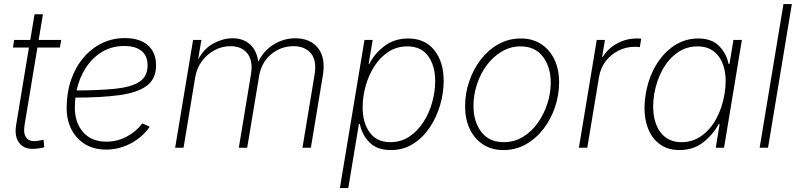

<svg xmlns="http://www.w3.org/2000/svg" viewBox="-20 -748 4044 972"><path d="M290 -545.9 283.2 -507.3H169.4L104.5 -116.2Q96.7 -69.8 114.7 -48.8Q132.8 -27.8 174.3 -35.6Q186.5 -37.1 200.7 -40.5L204.1 -2.4Q188.5 2.4 169.9 3.9Q108.9 12.7 80.3 -20.8Q51.8 -54.2 61.5 -113.8L126.5 -507.3H45.4L51.8 -545.9H133.3L154.8 -675.8H197.3L175.8 -545.9Z M516.6 9.3Q456.5 9.3 411.9 -17.3Q367.2 -43.9 342.3 -91.6Q317.4 -139.2 317.4 -202.1Q317.4 -278.3 339.4 -342.5Q361.3 -406.7 401.4 -454.6Q441.4 -502.4 495.1 -528.8Q548.8 -555.2 612.3 -555.2Q687.5 -555.2 728.8 -518.8Q770 -482.4 770 -417.5Q770 -348.6 722.9 -313.7Q675.8 -278.8 584.7 -266.4Q493.7 -253.9 361.8 -253.9Q358.9 -228.5 358.9 -202.6Q358.9 -127 400.9 -78.9Q442.9 -30.8 518.6 -30.8Q573.2 -30.8 621.6 -56.4Q669.9 -82 700.7 -123.5L737.8 -106.4Q702.6 -54.7 643.3 -22.7Q584 9.3 516.6 9.3ZM367.7 -290Q484.4 -290.5 564.5 -298.8Q644.5 -307.1 685.8 -334Q727.1 -360.8 727.1 -417.5Q727.1 -465.3 696.5 -490.2Q666 -515.1 609.4 -515.1Q545.9 -515.1 496.6 -485.4Q447.3 -455.6 414.3 -404.5Q381.3 -353.5 367.7 -290Z M866.7 0 957.5 -545.9H999.5L982.9 -446.8Q1013.2 -502.9 1061.3 -528.6Q1109.4 -554.2 1156.7 -554.2Q1212.9 -554.2 1247.1 -522Q1281.2 -489.7 1287.1 -435.1Q1314.9 -491.7 1365.7 -522.9Q1416.5 -554.2 1475.1 -554.2Q1550.8 -554.2 1590.1 -504.6Q1629.4 -455.1 1614.3 -365.2L1553.7 0H1511.2L1572.3 -368.7Q1584.5 -441.4 1554.2 -477.8Q1523.9 -514.2 1466.3 -514.2Q1401.9 -514.2 1352.5 -473.1Q1303.2 -432.1 1291.5 -361.8L1231.4 0H1189L1250.5 -371.6Q1261.7 -439.5 1232.9 -476.8Q1204.1 -514.2 1147 -514.2Q1105 -514.2 1067.1 -494.4Q1029.3 -474.6 1002.9 -439.5Q976.6 -404.3 968.3 -357.4L909.2 0Z M1700.7 204.1 1825.2 -545.9H1866.7L1846.2 -423.8H1849.1Q1876.5 -477.5 1927 -515.4Q1977.5 -553.2 2046.4 -553.2Q2131.3 -553.2 2178.7 -493.9Q2226.1 -434.6 2226.1 -338.9Q2226.1 -276.9 2207.8 -214.8Q2189.5 -152.8 2154.8 -101.6Q2120.1 -50.3 2070.8 -19.3Q2021.5 11.7 1959 11.7Q1887.7 11.7 1849.9 -27.6Q1812 -66.9 1801.8 -120.1H1796.9L1743.2 204.1ZM1956.5 -28.3Q2009.8 -28.3 2051.8 -56.2Q2093.8 -84 2123.3 -129.6Q2152.8 -175.3 2168 -230Q2183.1 -284.7 2183.1 -337.9Q2183.1 -415 2147.5 -464.1Q2111.8 -513.2 2042.5 -513.2Q1988.3 -513.2 1946.3 -485.6Q1904.3 -458 1875.2 -412.6Q1846.2 -367.2 1831.1 -312.7Q1815.9 -258.3 1815.9 -204.6Q1815.9 -126 1851.8 -77.1Q1887.7 -28.3 1956.5 -28.3Z M2528.8 11.7Q2469.2 11.7 2425.5 -16.6Q2381.8 -44.9 2358.2 -95Q2334.5 -145 2334.5 -210.9Q2334.5 -273.9 2355 -335Q2375.5 -396 2413.1 -445.3Q2450.7 -494.6 2502.4 -523.9Q2554.2 -553.2 2616.7 -553.2Q2675.8 -553.2 2719.2 -525.1Q2762.7 -497.1 2786.6 -447Q2810.5 -397 2810.5 -331.1Q2810.5 -267.6 2790 -206.5Q2769.5 -145.5 2731.9 -96.2Q2694.3 -46.9 2642.6 -17.6Q2590.8 11.7 2528.8 11.7ZM2529.8 -28.3Q2583.5 -28.3 2627.2 -54.9Q2670.9 -81.5 2702.4 -125.7Q2733.9 -169.9 2751 -223.1Q2768.1 -276.4 2768.1 -329.6Q2768.1 -409.2 2728.3 -461.2Q2688.5 -513.2 2615.7 -513.2Q2564 -513.2 2520.3 -487.3Q2476.6 -461.4 2444.3 -418Q2412.1 -374.5 2394.5 -321Q2377 -267.6 2377 -211.9Q2377 -131.8 2416.7 -80.1Q2456.5 -28.3 2529.8 -28.3Z M2910.6 0 3001 -545.9H3042.5L3028.3 -460.4H3032.2Q3057.1 -502 3103.5 -527.6Q3149.9 -553.2 3203.6 -553.2Q3210 -553.2 3215.3 -553Q3220.7 -552.7 3226.1 -552.7L3219.2 -509.3Q3215.8 -509.8 3209.5 -510.5Q3203.1 -511.2 3194.3 -511.2Q3148.9 -511.2 3110.4 -491.5Q3071.8 -471.7 3045.9 -437.5Q3020 -403.3 3012.7 -358.9L2953.1 0Z M3419.9 11.7Q3354.5 11.7 3311.5 -24.7Q3268.6 -61 3252 -125Q3235.4 -189 3249 -271.5Q3262.7 -353.5 3300.5 -417.2Q3338.4 -481 3393.6 -517.1Q3448.7 -553.2 3514.2 -553.2Q3584 -553.2 3621.1 -514.6Q3658.2 -476.1 3668.5 -423.8H3672.9L3692.9 -545.9H3735.8L3645.5 0H3603.5L3623 -119.1H3617.7Q3589.8 -66.4 3539.8 -27.3Q3489.7 11.7 3419.9 11.7ZM3430.7 -28.3Q3486.3 -28.3 3531.2 -60.1Q3576.2 -91.8 3606.2 -147Q3636.2 -202.1 3647.9 -272Q3659.7 -341.3 3647.5 -396Q3635.3 -450.7 3600.8 -481.9Q3566.4 -513.2 3510.7 -513.2Q3454.6 -513.2 3409.4 -481.4Q3364.3 -449.7 3334 -395Q3303.7 -340.3 3292 -272Q3280.8 -203.1 3293 -147.9Q3305.2 -92.8 3339.8 -60.5Q3374.5 -28.3 3430.7 -28.3Z M3988.8 -727.5 3868.2 0H3825.7L3946.3 -727.5Z"/></svg>

Font: Inter Extra Light
Style: Italic
Weight: 200
Italic angle: -9.39999°
Designer: Rasmus Andersson
Foundry: rsms
Version: Version 4.000;git-3c8e0fc